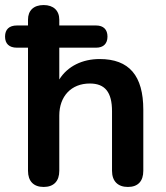

<svg xmlns="http://www.w3.org/2000/svg" viewBox="-39 -733 658 761"><path d="M134 8C174 8 196 -15 196 -56V-275C196 -351 243 -402 317 -402C377 -402 405 -368 405 -292V-56C405 -15 428 8 468 8C508 8 529 -15 529 -56V-298C529 -433 473 -499 356 -499C288 -499 229 -471 196 -418V-544H342C371 -544 387 -560 387 -588C387 -616 371 -632 342 -632H196V-655C196 -691 173 -713 134 -713C94 -713 72 -691 72 -655V-632H28C-3 -632 -19 -616 -19 -588C-19 -560 -3 -544 28 -544H72V-56C72 -15 94 8 134 8Z"/></svg>

Font: SN Pro SemiBold
Style: Regular
Weight: 600
Designer: Tobias Whetton
Foundry: Supernotes
Version: Version 1.003;Glyphs 3.3 (3324)